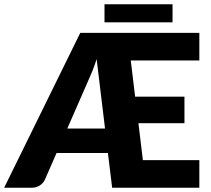

<svg xmlns="http://www.w3.org/2000/svg" viewBox="-36 -883 992 903"><path d="M458 -278.5 418.5 -605Q409 -575 398.8 -549.8Q388.5 -524.5 378.5 -502.5L280.5 -278.5ZM579 -598.5 599.5 -428.5H831.5V-303.5H615L636 -130H901.5V0H491.5L471.5 -163.5H230L174.5 -36.5Q166.5 -20.5 150.2 -10.2Q134 0 111.5 0H-16.5L341.5 -728.5H901.5V-598.5ZM455.5 -863H775.5V-778H455.5Z"/></svg>

Font: Lato ExtraBold
Style: Regular
Weight: 800
Designer: Lukasz Dziedzic with Adam Twardoch and Botio Nikoltchev
Foundry: tyPoland Lukasz Dziedzic
Version: Version 2.015; 2015-08-06; http://www.latofonts.com/